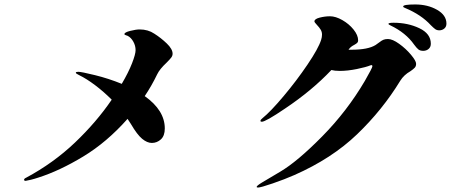

<svg xmlns="http://www.w3.org/2000/svg" viewBox="-20 -835 2040 861"><path d="M727 -554Q696 -525 685 -502Q660 -450 629 -404Q719 -340 719 -259Q719 -226 701.5 -210Q684 -194 661 -194Q640 -194 617.5 -212.5Q595 -231 567 -279Q554 -299 552 -302Q459 -197 353 -133Q247 -69 153 -39Q135 -33 119 -29Q103 -25 95 -24Q88 -24 88 -29Q88 -34 97 -38Q220 -104 316.5 -196Q413 -288 481 -388Q445 -424 406.5 -453Q368 -482 335 -498Q320 -505 320 -509Q320 -513 331 -513Q345 -513 406 -498Q467 -483 526 -459Q556 -510 572 -551Q588 -592 588 -610Q588 -630 578 -648Q568 -666 553 -674Q549 -676 543.5 -677.5Q538 -679 538 -682Q538 -690 564 -696.5Q590 -703 606 -703Q644 -703 672 -684Q702 -665 728 -640Q754 -615 754 -594Q754 -585 748 -577Q742 -569 727 -554Z M1982 -729Q1982 -715 1972.5 -707Q1963 -699 1950 -699Q1939 -699 1931.5 -704.5Q1924 -710 1912 -722Q1869 -769 1797 -799Q1788 -802 1788 -806Q1788 -815 1842 -815Q1898 -815 1940 -791Q1982 -767 1982 -729ZM1846 -549Q1846 -538 1840 -531.5Q1834 -525 1821 -516Q1791 -499 1775 -473Q1695 -342 1581.5 -233Q1468 -124 1300 -50Q1257 -31 1203 -12.5Q1149 6 1137 6Q1131 6 1131 3Q1131 -2 1154 -16Q1160 -20 1236.5 -65Q1313 -110 1424.5 -223Q1536 -336 1616 -472Q1650 -531 1650 -538Q1650 -543 1646 -543Q1643 -543 1641 -542Q1622 -534 1580.5 -525.5Q1539 -517 1504 -517Q1481 -517 1466 -521Q1379 -429 1258 -348Q1171 -289 1154 -289Q1148 -289 1148 -293Q1148 -298 1157 -305Q1193 -334 1251.5 -403.5Q1310 -473 1359 -545.5Q1408 -618 1420 -656Q1424 -668 1424 -680Q1424 -692 1418 -702Q1412 -712 1401 -723.5Q1390 -735 1390 -739Q1390 -750 1413.5 -756Q1437 -762 1460 -762Q1485 -762 1515 -745Q1545 -728 1565.5 -702.5Q1586 -677 1586 -654Q1586 -647 1582 -643Q1578 -639 1569 -634Q1553 -626 1545 -615L1543 -612H1556Q1630 -612 1664 -633Q1672 -638 1681.5 -645.5Q1691 -653 1699 -656.5Q1707 -660 1720 -660Q1740 -660 1770 -638.5Q1800 -617 1823 -589.5Q1846 -562 1846 -549ZM1912 -639Q1912 -624 1902 -615.5Q1892 -607 1878 -607Q1864 -607 1856 -613.5Q1848 -620 1837 -635Q1800 -688 1731 -721Q1722 -725 1722 -728Q1722 -733 1745 -733Q1809 -733 1860.5 -708.5Q1912 -684 1912 -639Z"/></svg>

Font: Shippori Antique
Style: Regular
Weight: 400
Designer: FONTDASU
Foundry: FONTDASU / Google Inc. / but / Adobe
Version: Version 2.001